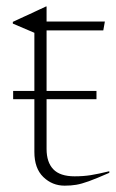

<svg xmlns="http://www.w3.org/2000/svg" viewBox="-20 -580 365 606"><path d="M127 -110Q127 -68 148.2 -45.8Q169.5 -23.5 215.5 -23.5Q243 -23.5 266.5 -27.2Q290 -31 325 -39.5V-34.5Q284 -16.5 260.5 -8Q237 0.5 220.5 3.2Q204 6 184 6Q145 6 116.8 -21.2Q88.5 -48.5 88.5 -100.5V-267H21.5V-293H88.5V-476.5L20.5 -505.5V-511Q44 -522 54.5 -526.8Q65 -531.5 71.5 -534.5Q78 -537.5 89.2 -542.8Q100.5 -548 125 -559.5H127V-512H311L306 -484H127V-293H284.5V-267H127Z"/></svg>

Font: Newsreader Display ExtraLight
Style: Regular
Weight: 275
Designer: Hugues Gentile
Foundry: Production Type
Version: Version 1.001